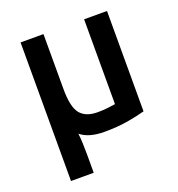

<svg xmlns="http://www.w3.org/2000/svg" viewBox="-127 -627 840 906"><g transform="rotate(-20 293.0 -174.0)"><path d="M76 174V-522H191V-246Q191 -156 218.5 -122Q246 -88 306 -88Q334 -88 358.5 -91Q383 -94 395 -96V-522H510V-18Q475 -8 422.5 1Q370 10 304 10Q226 10 185 -24Q188 1 189 26.5Q190 52 190 85V174Z"/></g></svg>

Font: Ubuntu Sans SemiBold
Style: Regular
Weight: 600
Designer: Dalton Maag Ltd
Foundry: Dalton Maag Ltd
Version: Version 1.006; ttfautohint (v1.8.4.7-5d5b)